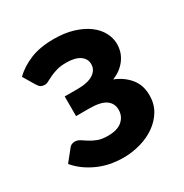

<svg xmlns="http://www.w3.org/2000/svg" viewBox="-130 -629 711 740"><g transform="rotate(-30 225.5 -258.5)"><path d="M28 -458.5Q58 -487.5 101.5 -505.5Q145 -523.5 206.5 -523.5Q254.5 -523.5 292.2 -512Q330 -500.5 356 -481.2Q382 -462 395.5 -436.8Q409 -411.5 409 -384Q409 -369.5 404.8 -354Q400.5 -338.5 391 -323.8Q381.5 -309 366 -296Q350.5 -283 327.5 -274Q368 -258 393.2 -227.5Q418.5 -197 418.5 -151Q418.5 -113 400.8 -83.5Q383 -54 354 -33.8Q325 -13.5 287.8 -3Q250.5 7.5 211.5 7.5Q190 7.5 164.8 3.8Q139.5 0 113.5 -9.8Q87.5 -19.5 61.8 -36.2Q36 -53 14 -78.5L54 -128.5Q63 -140.5 79 -140.5Q91.5 -140.5 102 -133.5Q112.5 -126.5 125.8 -118Q139 -109.5 157 -102.5Q175 -95.5 202 -95.5Q245 -95.5 266.2 -114.5Q287.5 -133.5 287.5 -162.5Q287.5 -191 265 -207Q242.5 -223 191 -223H133V-310.5H191Q236.5 -310.5 260.2 -326Q284 -341.5 284 -367.5Q284 -391.5 263 -406Q242 -420.5 202.5 -420.5Q177 -420.5 159.5 -415.2Q142 -410 129.2 -404Q116.5 -398 107.2 -392.8Q98 -387.5 89.5 -387.5Q80 -387.5 73.2 -391Q66.5 -394.5 59 -406.5Z"/></g></svg>

Font: Lato 2
Style: Regular
Weight: 800
Designer: Lukasz Dziedzic with Adam Twardoch and Botio Nikoltchev
Foundry: tyPoland Lukasz Dziedzic
Version: Version 2.015; 2015-08-06; http://www.latofonts.com/